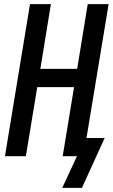

<svg xmlns="http://www.w3.org/2000/svg" viewBox="-20 -755 545 928"><path d="M281 153 352 0H283L338 -334H160L105 0H4L125 -735H226L175 -422H353L404 -735H505L398 -88H486L376 153Z"/></svg>

Font: Iosevka Semibold
Style: Italic
Weight: 600
Italic angle: -9°
Monospace: yes
Designer: Belleve Invis
Foundry: Belleve Invis
Version: Version 32.5.0; ttfautohint (v1.8.4)